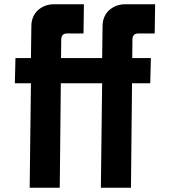

<svg xmlns="http://www.w3.org/2000/svg" viewBox="-20 -886 801 906"><path d="M126 -493H50L53 -612H126L128 -762Q128 -808 158 -837Q190 -866 236 -866H376L374 -728H296Q271 -728 269 -702L268 -612H462L464 -762Q464 -808 494 -837Q526 -866 572 -866H712L710 -728H632Q607 -728 605 -702L604 -612H692L689 -493H603L598 0H456L462 -493H267L262 0H120Z"/></svg>

Font: Covid19
Style: Regular
Weight: 400
Designer: Peter Wiegel
Foundry: (c) CAT - Ing. Peter Wiegel.  for Rudolf Maass + Partner GmbH
Version: Version 001.000